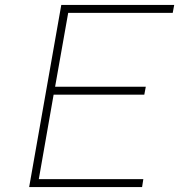

<svg xmlns="http://www.w3.org/2000/svg" viewBox="-20 -757 725 777"><path d="M98 0 228 -737H685L679 -705H256L203 -406H570L564 -374H197L137 -32H560L555 0Z"/></svg>

Font: Tomorrow ExtraLight
Style: Italic
Weight: 275
Italic angle: -10°
Designer: Tony de Marco, Monica Rizzolli
Foundry: Just in Type
Version: Version 2.002